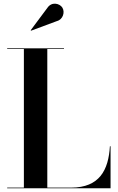

<svg xmlns="http://www.w3.org/2000/svg" viewBox="-20 -1009 634 1029"><path d="M285 -896C317.5 -904.5 329.5 -944 314 -968.5C300 -990.5 257.5 -1002 234 -967L144.5 -847L146.5 -844.5ZM572.5 0V-225H569C561.5 -98 513.5 -3.5 361.5 -3.5H233.5V-746.5H323V-750H18.5V-746.5H108V-3.5H18.5V0Z"/></svg>

Font: Bodoni* 48pt Medium
Style: Regular
Weight: 500
Version: Version 2.3